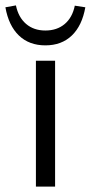

<svg xmlns="http://www.w3.org/2000/svg" viewBox="-37 -691 336 711"><path d="M279 -664 240 -670Q231 -626 202.5 -602Q174 -578 131 -578Q88 -578 59.5 -602.5Q31 -627 22 -671L-17 -664Q-5 -596 33 -559.5Q71 -523 131 -523Q191 -523 229 -559.5Q267 -596 279 -664ZM96 -466H167V0H96Z"/></svg>

Font: Ysabeau SC
Style: Regular
Weight: 400
Designer: Christian Thalmann (Catharsis Fonts)
Version: Version 0.003